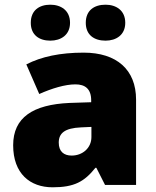

<svg xmlns="http://www.w3.org/2000/svg" viewBox="-20 -787 663 817"><path d="M111 -690C111 -638 147 -614 194 -614C239 -614 278 -638 278 -690C278 -743 239 -767 194 -767C147 -767 111 -743 111 -690ZM345 -690C345 -638 381 -614 429 -614C474 -614 513 -638 513 -690C513 -743 474 -767 429 -767C381 -767 345 -743 345 -690ZM336 -563C236 -563 156 -546 92 -513L147 -387C201 -411 257 -428 301 -428C342 -428 368 -409 368 -360V-352L276 -349C120 -342 36 -287 36 -169C36 -48 108 10 204 10C296 10 339 -14 386 -73H390L427 0H559V-363C559 -491 476 -563 336 -563ZM325 -245 369 -247V-204C369 -157 331 -125 285 -125C252 -125 230 -142 230 -180C230 -220 255 -242 325 -245Z"/></svg>

Font: Noto Sans Malayalam Black
Style: Regular
Weight: 900
Designer: Jelle Bosma - Monotype Design Team
Foundry: Monotype Imaging Inc.
Version: Version 2.104